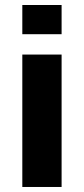

<svg xmlns="http://www.w3.org/2000/svg" viewBox="-20 -744 334 764"><path d="M68.8 -607.9V-724.1H225.1V-607.9ZM68.8 0V-526.9H225.1V0Z"/></svg>

Font: Archivo Expanded
Style: Bold
Weight: 700
Width: 7
Designer: Hector Gatti
Foundry: Omnibus-Type
Version: Version 2.001